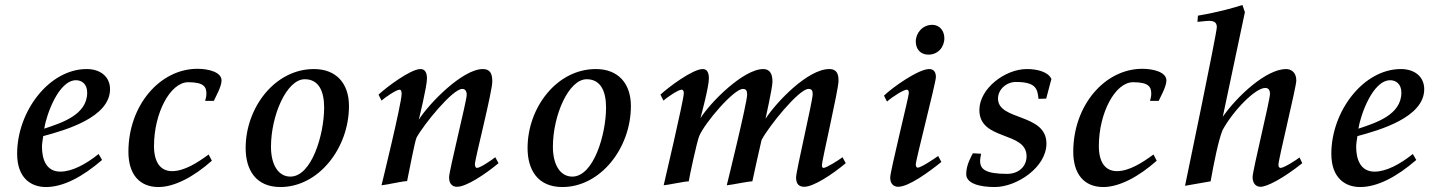

<svg xmlns="http://www.w3.org/2000/svg" viewBox="-20 -740 5792 773"><path d="M49 -121C49 -24 104 13 165 13C235 13 312 -28 391 -96L377 -120C325 -78 269 -49 223 -49C166 -49 149 -99 149 -149C149 -162 152 -178 154 -192C243 -216 423 -267 423 -381C423 -429 387 -462 329 -462C178 -462 49 -292 49 -121ZM158 -222C166 -275 215 -417 286 -417C308 -417 331 -403 331 -367C331 -277 227 -245 158 -222Z M497 -129C497 -39 541 13 618 13C682 13 760 -28 833 -93L820 -118C775 -85 722 -51 673 -51C625 -51 600 -88 600 -152C600 -284 665 -409 738 -409C802 -409 811 -389 811 -363C811 -354 809 -344 806 -334H841C847 -348 872 -391 872 -416C872 -450 819 -463 775 -463C624 -463 497 -316 497 -129Z M969 -144C969 -56 1010 13 1109 13C1263 13 1385 -144 1385 -313C1385 -404 1334 -462 1244 -462C1086 -462 969 -306 969 -144ZM1071 -149C1071 -275 1134 -421 1207 -421C1262 -421 1285 -375 1285 -307C1285 -199 1235 -29 1149 -29C1101 -29 1071 -76 1071 -149Z M1504 -359 1516 -335C1528 -346 1575 -379 1589 -379C1594 -379 1597 -373 1597 -362C1597 -324 1516 6 1516 6C1538 4 1597 -10 1619 -11C1627 -48 1649 -167 1657 -186C1686 -239 1802 -382 1841 -382C1853 -382 1859 -373 1859 -358C1859 -334 1788 -53 1788 -26C1788 0 1801 12 1820 12C1857 12 1932 -37 1987 -83L1974 -107C1960 -96 1914 -64 1900 -64C1895 -64 1892 -71 1892 -79C1892 -100 1962 -370 1962 -412C1962 -444 1953 -462 1924 -462C1842 -462 1707 -323 1666 -258C1666 -258 1699 -391 1699 -424C1699 -446 1692 -462 1673 -462C1633 -462 1536 -389 1504 -359Z M2104 -144C2104 -56 2145 13 2244 13C2398 13 2520 -144 2520 -313C2520 -404 2469 -462 2379 -462C2221 -462 2104 -306 2104 -144ZM2206 -149C2206 -275 2269 -421 2342 -421C2397 -421 2420 -375 2420 -307C2420 -199 2370 -29 2284 -29C2236 -29 2206 -76 2206 -149Z M2639 -359 2651 -335C2663 -346 2710 -379 2724 -379C2730 -379 2733 -374 2733 -364C2733 -339 2652 6 2652 6C2674 4 2731 -9 2753 -10C2754 -22 2786 -171 2795 -192C2817 -245 2934 -382 2971 -382C2984 -382 2988 -374 2988 -359C2988 -326 2906 6 2906 6C2928 4 2987 -9 3009 -10C3011 -22 3044 -168 3046 -176C3073 -229 3196 -382 3235 -382C3248 -382 3252 -375 3252 -361C3252 -334 3185 -52 3185 -25C3185 3 3199 12 3218 12C3255 12 3330 -37 3385 -83L3372 -107C3358 -96 3307 -64 3296 -64C3291 -64 3289 -68 3289 -75C3289 -94 3356 -379 3356 -415C3356 -445 3347 -462 3319 -462C3232 -462 3107 -330 3062 -262C3062 -262 3090 -387 3090 -411C3090 -440 3081 -462 3053 -462C2973 -462 2840 -328 2800 -264C2805 -283 2834 -391 2834 -424C2834 -446 2828 -462 2809 -462C2769 -462 2671 -389 2639 -359Z M3539 -355 3551 -331C3575 -352 3618 -379 3631 -379C3637 -379 3639 -373 3639 -365C3639 -351 3564 -51 3564 -25C3564 1 3579 12 3596 12C3638 12 3718 -46 3770 -88L3757 -112C3742 -101 3688 -65 3675 -65C3670 -65 3667 -70 3667 -78C3667 -97 3748 -407 3748 -430C3748 -450 3739 -462 3721 -462C3678 -462 3574 -389 3539 -355ZM3667 -573C3667 -542 3686 -520 3718 -520C3756 -520 3782 -550 3782 -586C3782 -614 3765 -640 3733 -640C3694 -640 3667 -607 3667 -573Z M3870 -39C3870 0 3927 13 3985 13C4073 13 4193 -66 4193 -162C4193 -285 3998 -253 3998 -343C3998 -381 4033 -410 4070 -410C4152 -410 4157 -381 4161 -342L4192 -343L4213 -422C4200 -451 4156 -462 4114 -462C4027 -462 3923 -384 3923 -297C3923 -172 4113 -213 4113 -111C4113 -68 4079 -40 4035 -40C3947 -40 3926 -59 3926 -92C3926 -101 3928 -110 3930 -121L3897 -123C3892 -113 3870 -78 3870 -39Z M4301 -129C4301 -39 4345 13 4422 13C4486 13 4564 -28 4637 -93L4624 -118C4579 -85 4526 -51 4477 -51C4429 -51 4404 -88 4404 -152C4404 -284 4469 -409 4542 -409C4606 -409 4615 -389 4615 -363C4615 -354 4613 -344 4610 -334H4645C4651 -348 4676 -391 4676 -416C4676 -450 4623 -463 4579 -463C4428 -463 4301 -316 4301 -129Z M4751 8 4854 -10C4867 -83 4885 -174 4902 -216C4945 -295 5034 -386 5074 -386C5087 -386 5093 -377 5093 -362C5093 -336 5023 -54 5023 -27C5023 -1 5037 12 5055 12C5081 12 5145 -21 5223 -83L5212 -106C5198 -95 5149 -64 5136 -64C5131 -64 5127 -68 5127 -76C5127 -100 5199 -389 5199 -416C5199 -451 5176 -462 5158 -462C5078 -462 4961 -353 4903 -270L4992 -691L4982 -720C4952 -710 4886 -691 4803 -677L4801 -652C4818 -653 4834 -656 4847 -656C4866 -656 4879 -651 4879 -631C4879 -606 4751 8 4751 8Z M5340 -121C5340 -24 5395 13 5456 13C5526 13 5603 -28 5682 -96L5668 -120C5616 -78 5560 -49 5514 -49C5457 -49 5440 -99 5440 -149C5440 -162 5443 -178 5445 -192C5534 -216 5714 -267 5714 -381C5714 -429 5678 -462 5620 -462C5469 -462 5340 -292 5340 -121ZM5449 -222C5457 -275 5506 -417 5577 -417C5599 -417 5622 -403 5622 -367C5622 -277 5518 -245 5449 -222Z"/></svg>

Font: KpRoman
Style: SemiboldItalic
Weight: 600
Italic angle: -11°
Version: Version 0.66